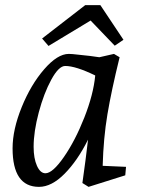

<svg xmlns="http://www.w3.org/2000/svg" viewBox="-20 -718 548 748"><path d="M29 -140Q29 -213 64.5 -300.5Q100 -388 152 -448Q204 -508 248 -508Q260 -508 284.5 -505Q309 -502 331 -500L367 -495L424 -508L446 -495Q414 -365 398.5 -272.5Q383 -180 380 -72L471 -68L468 -35L325 10L301 -5Q304 -24 313 -93L323 -174Q282 -92 231.5 -41Q181 10 132 10Q29 10 29 -140ZM157 -43Q185 -43 229 -106.5Q273 -170 308.5 -260Q344 -350 351 -424Q275 -461 234 -461Q209 -461 180 -408Q151 -355 131 -280Q111 -205 111 -146Q111 -101 124 -72Q137 -43 157 -43ZM144 -568 312 -698H371L461 -563L427 -540L333 -638L169 -539Z"/></svg>

Font: Andada Pro
Style: Italic
Weight: 400
Italic angle: -7°
Designer: Carolina Giovagnoli
Foundry: Huerta Tipografica
Version: Version 3.005; ttfautohint (v1.8.4)